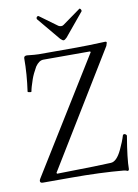

<svg xmlns="http://www.w3.org/2000/svg" viewBox="-95 -922 717 1001"><g transform="rotate(-10 263.0 -421.5)"><path d="M271 -723 170 -844Q168 -847 169 -851.5Q170 -856 174 -858.5Q178 -861 181 -859L274 -791Q281 -787 288 -787Q296 -787 301 -791L397 -860Q399 -861 402 -858Q405 -855 406 -851Q407 -847 406 -845L305 -723Q294 -712 288 -712Q282 -712 271 -723ZM500 17Q486 11 478 11Q359 0 202 0H52Q38 0 38 -11Q38 -16 43 -24L416 -627L413 -631H166Q143 -631 123 -602Q103 -567 94 -541Q79 -498 76 -478Q76 -476 71 -476Q66 -476 61 -477.5Q56 -479 56 -481Q69 -571 69 -655Q69 -668 85 -668Q130 -663 147 -663H346Q404 -663 499 -667Q507 -667 507 -661Q507 -660 502 -645L131 -38L133 -33Q377 -37 419 -40Q450 -41 477 -98Q497 -140 506 -171Q508 -175 512.5 -175.5Q517 -176 522 -172Q527 -168 526 -164Q506 -46 506 9Q506 13 500 17Z"/></g></svg>

Font: Junicode Cond Light
Style: Regular
Weight: 300
Width: 3
Designer: Peter S. Baker
Version: Version 2.201